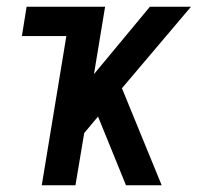

<svg xmlns="http://www.w3.org/2000/svg" viewBox="-20 -550 616 570"><path d="M104 0H204L230 -155L271 -204L304 -123L354 0H460L342 -288L547 -530H425L259 -330L292 -530H59L45 -443H177Z"/></svg>

Font: Iosevka Sparkle Medium
Style: Italic
Weight: 500
Italic angle: -9°
Designer: Belleve Invis
Foundry: Belleve Invis
Version: Version 4.5.0; ttfautohint (v1.8.3)